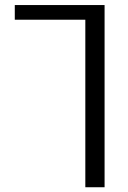

<svg xmlns="http://www.w3.org/2000/svg" viewBox="-20 -540 519 779"><path d="M404.3 -519.5V219.7H326.2V-460H40V-519.5Z"/></svg>

Font: Gen Shin Gothic Normal
Style: Regular
Weight: 300
Designer: [Source Han Sans]
Ryoko NISHIZUKA  (kana & ideographs); Paul D. Hunt (Latin, Greek & Cyrillic); Wenlong ZHANG  (bopomofo
Version: Version 1.002.20150607